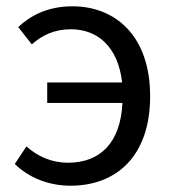

<svg xmlns="http://www.w3.org/2000/svg" viewBox="-20 -577 549 610"><path d="M81 -436C113 -464 151 -484 205 -484C291 -484 355 -428 368 -315H130V-250H369C363 -122 297 -60 196 -60C143 -60 98 -81 64 -112L27 -56C72 -12 135 13 204 13C350 13 457 -81 457 -271C457 -465 345 -557 210 -557C130 -557 75 -526 38 -491Z"/></svg>

Font: Noto Sans Japanese Regular
Style: Regular
Weight: 400
Designer: Ryoko NISHIZUKA (kana & ideographs); Paul D. Hunt (Latin, Greek & Cyrillic); Wenlong ZHANG (bopomofo); Sandoll Communica
Foundry: Adobe Systems Incorporated
Version: Version 1.000;PS 1;hotconv 1.0.78;makeotf.lib2.5.61930